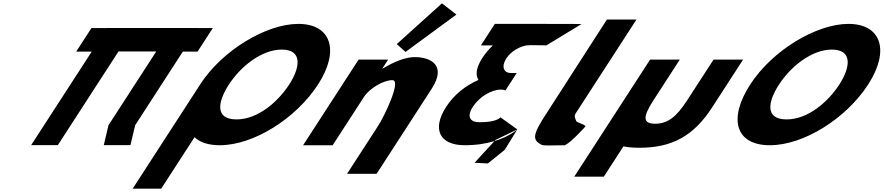

<svg xmlns="http://www.w3.org/2000/svg" viewBox="-20 -870 5292 1150"><path d="M689.9 -561.9H916L629.8 -120L601.6 -0.9H761.4L789.6 -120L1075.2 -561H1163.4L1254.7 -702H1166.5L1166.6 -702.1H1006.8H780.7H620.9L620.8 -702H527.7L436.4 -561H529.5L166.7 -0.9H326.5Z M1351.1 -363.9C1418.8 -468.5 1544.3 -573 1667.6 -573C1791.7 -573 1780.1 -468.5 1712.3 -363.9C1644.6 -259.4 1524.2 -154.8 1396.7 -154.8C1265.8 -154.8 1283.4 -259.4 1351.1 -363.9ZM1178.5 -363.9C1175.9 -359.8 1173.3 -355.7 1170.8 -351.7L774.6 260H945.6L1145.1 -48.1C1177.4 -17.5 1228 -0.1 1296.5 -0.1C1498 -0.1 1752.2 -159.1 1884.9 -363.9C2017.6 -568.8 1961.9 -726.9 1767.2 -726.9C1574.3 -726.9 1311.2 -568.8 1178.5 -363.9Z M2356.6 -605.9 2408.9 -558.9 2713.8 -782.8 2627.1 -850ZM1795.5 0H1972.5L2160.3 -290C2193.4 -341 2277.1 -390 2330.1 -390C2387.1 -390 2279.6 -170 2246.6 -119L2058.7 171H2235.7L2565.4 -338C2658.1 -481 2557.5 -528 2463.5 -528C2407.5 -528 2337.7 -499 2271.8 -459H2269.8L2304.8 -513H2127.8Z M3252.3 -598C3252.3 -598 3239.2 -599.5 3150.8 -599.5L3150.1 -598.5L3136.4 -598.5C3093.1 -592.6 3039.5 -561.6 3013.3 -521.2C2980.3 -470.2 2997.7 -432.8 3040.2 -432.8H3075L3007.3 -328.2C3007.3 -328.2 2997 -333.3 2980 -333.3C2923.9 -333.3 2851.4 -290.8 2812.3 -230.5C2773.7 -171 2794.8 -137.8 2853.4 -137.8C2958.8 -137.8 2977.4 -167.3 2977.4 -167.3L3078.5 -95C3078.5 -95 3034.6 -53.1 2941.8 -25L2822.1 105L2902.3 108.9L3003.4 27.2L3078.5 -95L2948.2 -32L2941.8 -25C2895 -10.8 2835.7 -0.1 2763.4 -0.1C2612.9 -0.1 2565.5 -96.2 2652.5 -230.5C2700.4 -304.4 2769.9 -358 2845.8 -391.1C2826.8 -420.9 2831.6 -465.1 2869.1 -522.9C2886.6 -549.9 2907.9 -575.2 2932.1 -598.1L2860.3 -598L2943.9 -727L3231.5 -726.9C3427.9 -726.9 3463 -726 3463 -726Z M3615.2 -753H3792.2L3428.2 -191C3416.8 -173 3425.5 -161.8 3431.3 -145C3434.5 -135.7 3485.7 -124 3486.7 -113C3486.7 -113 3406.1 -21.3 3363.6 0C3279.5 0 3237.8 4.3 3223.4 -3C3172.6 -28.9 3170.8 -57.6 3225.9 -148L3225.4 -148L3237.4 -166.5C3243.8 -176.7 3250.8 -187.5 3258.4 -199L3259 -200Z M4051.8 -513H3873.8L3419.7 188H3596.7L3714.2 6.6C3740.5 12.3 3772.7 15 3810.8 15C4002.8 15 4133.5 -54 4244.9 -226L4430.8 -513H4253.8L4095.7 -269C4030.3 -168 3978.1 -129 3904.1 -129C3830.1 -129 3828.3 -168 3893.7 -269Z M4473.5 -363.9C4340.9 -159.1 4384.1 -0.1 4591.5 -0.1C4793 -0.1 5047.2 -159.1 5179.9 -363.9C5312.6 -568.8 5256.9 -726.9 5062.2 -726.9C4869.3 -726.9 4606.2 -568.8 4473.5 -363.9ZM4646.1 -363.9C4713.8 -468.5 4839.3 -573 4962.6 -573C5086.7 -573 5075.1 -468.5 5007.3 -363.9C4939.6 -259.4 4819.2 -154.8 4691.7 -154.8C4560.8 -154.8 4578.4 -259.4 4646.1 -363.9Z"/></svg>

Font: Hussar
Style: BdWodka
Weight: 700
Foundry: Cannot Into Space Fonts
Version: Version 2.00